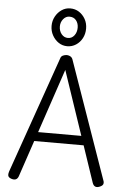

<svg xmlns="http://www.w3.org/2000/svg" viewBox="-62 -985 685 1042"><g transform="rotate(5 280.5 -464.5)"><path d="M537 -30Q541 -21 541 -13.5Q541 -6 536.5 -1Q532 4 523 8Q507 15 497 10.5Q487 6 482 -8L280 -606L79 -9Q74 5 63.5 9Q53 13 37 7Q27 3 23.5 -3Q20 -9 21.5 -18.5Q23 -28 28 -41L248 -669Q251 -678 261 -682.5Q271 -687 281 -687Q287 -687 293.5 -685Q300 -683 305 -679Q310 -675 313 -668ZM122 -207 142 -257H415L434 -207ZM279 -735Q253 -735 232 -749Q211 -763 198 -786.5Q185 -810 185 -838Q185 -866 198 -889.5Q211 -913 232 -927Q253 -941 278 -941Q305 -941 326 -927.5Q347 -914 360 -891Q373 -868 373 -839Q373 -810 360.5 -786.5Q348 -763 326.5 -749Q305 -735 279 -735ZM279 -780Q300 -780 313.5 -797.5Q327 -815 327 -840Q327 -864 314 -880Q301 -896 278 -896Q258 -896 244 -879Q230 -862 230 -839Q230 -814 244 -797Q258 -780 279 -780Z"/></g></svg>

Font: Fredoka SemiCondensed Light
Style: Regular
Weight: 300
Width: 4
Designer: Ben Nathan
Foundry: Milena B. Brandão, Ben Nathan
Version: Version 2.001